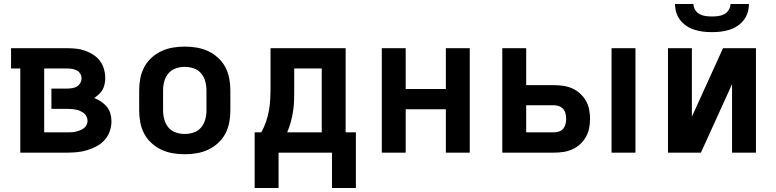

<svg xmlns="http://www.w3.org/2000/svg" viewBox="-20 -760 3865 956"><path d="M81 0V-419H35V-520H315Q337 -520 360 -517.5Q383 -515 404 -507.5Q425 -500 444.5 -487.5Q464 -475 477.5 -457Q491 -439 497.5 -416.5Q504 -394 504 -372Q504 -357 501 -342Q498 -327 491 -314Q484 -301 472.5 -290.5Q461 -280 449 -272Q467 -265 483 -254.5Q499 -244 511.5 -229Q524 -214 529.5 -195Q535 -176 535 -156Q535 -131 526.5 -106.5Q518 -82 501 -63Q484 -44 461.5 -32Q439 -20 415 -12.5Q391 -5 365.5 -2.5Q340 0 315 0ZM200 -101H315Q326 -101 336.5 -101.5Q347 -102 357.5 -104.5Q368 -107 378.5 -111Q389 -115 397.5 -121.5Q406 -128 411 -138Q416 -148 416 -158Q416 -169 411 -179.5Q406 -190 397.5 -196.5Q389 -203 379 -207.5Q369 -212 358.5 -214Q348 -216 337 -217Q326 -218 315 -218H236V-319H315Q327 -319 339.5 -321Q352 -323 362.5 -329Q373 -335 379.5 -346.5Q386 -358 386 -370Q386 -382 379.5 -393Q373 -404 362 -409.5Q351 -415 339 -417Q327 -419 315 -419H200Z M900 8Q870 8 840.5 3Q811 -2 784 -14.5Q757 -27 734.5 -47.5Q712 -68 698 -94.5Q684 -121 678.5 -150.5Q673 -180 673 -210V-310Q673 -340 678.5 -369.5Q684 -399 698 -425.5Q712 -452 734.5 -472.5Q757 -493 784 -505.5Q811 -518 840.5 -523Q870 -528 900 -528Q930 -528 959.5 -523Q989 -518 1016 -505.5Q1043 -493 1065.5 -472.5Q1088 -452 1102 -425.5Q1116 -399 1121.5 -369.5Q1127 -340 1127 -310V-210Q1127 -180 1121.5 -150.5Q1116 -121 1102 -94.5Q1088 -68 1065.5 -47.5Q1043 -27 1016 -14.5Q989 -2 959.5 3Q930 8 900 8ZM900 -93Q923 -93 945 -100.5Q967 -108 981.5 -125.5Q996 -143 1002 -165Q1008 -187 1008 -210V-310Q1008 -333 1002 -355Q996 -377 981.5 -394.5Q967 -412 945 -419.5Q923 -427 900 -427Q877 -427 855 -419.5Q833 -412 818.5 -394.5Q804 -377 798 -355Q792 -333 792 -310V-210Q792 -187 798 -165Q804 -143 818.5 -125.5Q833 -108 855 -100.5Q877 -93 900 -93Z M1248 176V-101H1281Q1295 -126 1304.5 -153.5Q1314 -181 1319 -209.5Q1324 -238 1325.5 -267Q1327 -296 1327 -325V-520H1701V-101H1752V176H1633V0H1367V176ZM1410 -101H1582V-419H1445V-325Q1445 -296 1444.5 -267.5Q1444 -239 1440 -211Q1436 -183 1428.5 -155Q1421 -127 1410 -101Z M1881 0V-520H2000V-317H2200V-520H2319V0H2200V-216H2000V0Z M3025 0V-520H3144V0ZM2481 0V-520H2600V-336H2739Q2763 -336 2786 -332.5Q2809 -329 2830 -319.5Q2851 -310 2868.5 -294Q2886 -278 2897.5 -258Q2909 -238 2913.5 -214.5Q2918 -191 2918 -168Q2918 -145 2913.5 -122Q2909 -99 2897.5 -78.5Q2886 -58 2868.5 -42Q2851 -26 2830 -16.5Q2809 -7 2786 -3.5Q2763 0 2739 0ZM2600 -101H2739Q2752 -101 2764.5 -105.5Q2777 -110 2785 -120Q2793 -130 2796 -142.5Q2799 -155 2799 -168Q2799 -181 2796 -194Q2793 -207 2785 -216.5Q2777 -226 2764.5 -231Q2752 -236 2739 -236H2600Z M3306 0V-520H3425V-179L3580 -520H3744V0H3625V-341L3470 0ZM3525 -600Q3503 -600 3481.5 -602.5Q3460 -605 3439 -611.5Q3418 -618 3399.5 -630Q3381 -642 3367.5 -659Q3354 -676 3347.5 -697Q3341 -718 3341 -740H3433Q3433 -724 3441.5 -710.5Q3450 -697 3464 -689.5Q3478 -682 3493.5 -680Q3509 -678 3525 -678Q3541 -678 3556.5 -680Q3572 -682 3586 -689.5Q3600 -697 3608.5 -710.5Q3617 -724 3617 -740H3709Q3709 -718 3702.5 -697Q3696 -676 3682.5 -659Q3669 -642 3650.5 -630Q3632 -618 3611 -611.5Q3590 -605 3568.5 -602.5Q3547 -600 3525 -600Z"/></svg>

Font: Iosevka Book
Style: Bold
Weight: 700
Designer: Belleve Invis
Foundry: Belleve Invis
Version: Version 28.0.7; ttfautohint (v1.8.3)